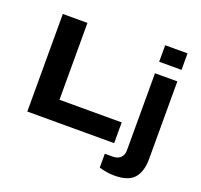

<svg xmlns="http://www.w3.org/2000/svg" viewBox="-153 -897 1328 1270"><g transform="rotate(20 511.0 -261.5)"><path d="M798.8 -607.9V-724.1H956.1V-607.9ZM91.8 0V-687H265.1V-146H703.1V0ZM777.8 201.2Q722.7 201.2 668.9 184.1V86.9H724.1Q759.8 86.9 779.3 67.6Q798.8 48.3 798.8 15.1V-526.9H956.1V18.1Q956.1 108.4 915.3 154.8Q874.5 201.2 777.8 201.2Z"/></g></svg>

Font: Archivo Expanded
Style: Bold
Weight: 700
Width: 7
Designer: Hector Gatti
Foundry: Omnibus-Type
Version: Version 2.001